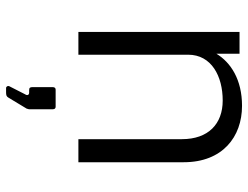

<svg xmlns="http://www.w3.org/2000/svg" viewBox="-110 -454 797 616"><g transform="rotate(90 288.0 -146.5)"><path d="M83 0H156V-352C156 -427 225 -463 303 -463C378 -463 427 -417 427 -332V0H501V-338C501 -462 420 -525 320 -525C236 -525 181 -489 153 -443V-517H83ZM263 232H276C286 232 290 231 294 224L329 166C329 164 331 161 331 158V82C331 76 328 73 323 73H268C263 73 260 76 260 83V147C260 155 262 158 270 158H278C285 158 288 164 283 171L257 222C255 226 258 232 263 232Z"/></g></svg>

Font: United Sans Light
Style: Regular
Weight: 300
Designer: Pablo Impallari, Rodrigo Fuenzalida (Modified by Dan O. Williams)
Version: Version 1.000;PS 001.000;hotconv 1.0.88;makeotf.lib2.5.64775